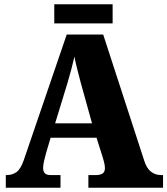

<svg xmlns="http://www.w3.org/2000/svg" viewBox="-20 -875 780 895"><path d="M7 0V-59H13Q37 -59 56.5 -72.5Q76 -86 91 -129L291 -714H461L653 -124Q664 -90 684 -74.5Q704 -59 730 -59H740V0H392V-59H430Q445 -59 457 -65.5Q469 -72 469 -91Q469 -105 465 -119.5Q461 -134 459 -141L430 -233H216L194 -159Q191 -147 186 -127Q181 -107 181 -92Q181 -77 188.5 -68Q196 -59 216 -59H262V0ZM237 -300H409L356 -491Q349 -519 341 -549Q333 -579 327 -611Q312 -547 296 -493ZM233 -766V-855H505V-766Z"/></svg>

Font: Noto Serif Thai SemiCondensed Black
Style: Regular
Weight: 900
Width: 4
Designer: Monotype Design Team
Foundry: Monotype Imaging Inc.
Version: Version 2.002; ttfautohint (v1.8.4.7-5d5b)